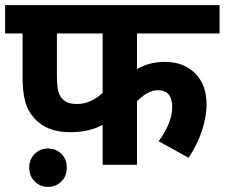

<svg xmlns="http://www.w3.org/2000/svg" viewBox="-20 -642 875 748"><path d="M513.7 -247.6C542 -276.4 569.3 -290.5 595.2 -290.5C632.3 -290.5 650.9 -268.6 650.9 -224.1C650.9 -184.6 633.3 -140.1 598.1 -91.8L714.8 -27.3C759.3 -94.2 784.7 -169.4 784.7 -235.4C784.7 -286.1 770 -326.7 740.2 -356.4C710.4 -386.2 670.9 -400.9 622.6 -400.9C581.5 -400.9 545.4 -391.6 513.7 -372.6V-511.7H835.4V-622.1H0V-511.7H67.9V-344.7C67.9 -304.2 71.3 -271.5 78.1 -247.1C84.5 -222.7 96.2 -201.2 112.8 -182.1C146 -144.5 193.8 -127 252.4 -127C304.7 -127 346.7 -136.7 379.9 -156.2V0H513.7ZM379.9 -511.7V-279.8C348.1 -251 314.5 -236.8 279.8 -236.8C257.8 -236.8 241.2 -241.2 230.5 -250C219.2 -258.3 211.9 -269.5 208 -283.7C203.6 -297.4 201.7 -320.3 201.7 -353V-511.7ZM167 -63.5C146.5 -63.5 129.4 -56.6 115.2 -42.5C101.1 -28.3 93.8 -10.3 93.8 11.2C93.8 32.7 101.1 50.8 115.2 64.9C129.4 79.1 146.5 85.9 167 85.9C187.5 85.9 205.1 79.1 219.2 64.9C233.4 50.8 240.2 32.7 240.2 11.2C240.2 -10.3 233.4 -28.3 219.2 -42.5C205.1 -56.6 187.5 -63.5 167 -63.5Z"/></svg>

Font: Noto Reveo Sans
Style: Bold
Weight: 700
Designer: Monotype Design team
Foundry: Monotype Imaging Inc.
Version: Version 1.04